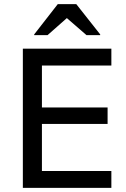

<svg xmlns="http://www.w3.org/2000/svg" viewBox="-20 -911 610 931"><path d="M520 0H90.8V-675H520V-593.3H183.3V-390H501.7V-310H183.3V-81.7H520ZM145.8 -740.8V-744.2L260 -890.8H350L465.8 -744.2V-740.8H399.2L304.2 -823.3L210.8 -740.8Z"/></svg>

Font: Funnel Sans Light
Style: Regular
Weight: 400
Version: Version 1.000